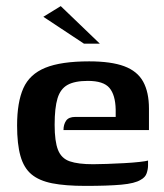

<svg xmlns="http://www.w3.org/2000/svg" viewBox="-20 -603 537 629"><path d="M260 6Q194 6 151 -2.5Q108 -11 83 -32Q58 -53 47 -92Q36 -131 36 -192Q36 -268 56.5 -314Q77 -360 128.5 -381Q180 -402 272 -402Q344 -402 387 -386Q430 -370 449 -335.5Q468 -301 468 -247V-177H188Q188 -195 196.5 -207.5Q205 -220 227 -220H359V-244Q358 -292 338.5 -315Q319 -338 268 -338Q225 -338 201.5 -325Q178 -312 168.5 -281Q159 -250 159 -194Q159 -140 170 -112Q181 -84 208.5 -74.5Q236 -65 285 -65Q303 -65 330.5 -66Q358 -67 386.5 -68.5Q415 -70 437 -72.5Q459 -75 465 -77V-61Q465 -49 460.5 -35.5Q456 -22 441 -14Q422 -2 377.5 2Q333 6 260 6ZM255 -460 122 -548 179 -583 307 -460Z"/></svg>

Font: Genos Thin SemiBold
Style: Regular
Weight: 600
Version: Version 1.010